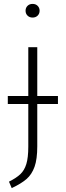

<svg xmlns="http://www.w3.org/2000/svg" viewBox="-20 -764 336 984"><path d="M277 -231H171V-14Q171 52 157 91Q143 130 116 153.5Q89 177 40 200L26 167Q64 148 84.5 128.5Q105 109 115 76.5Q125 44 125 -13V-231H20V-272H125V-522H171V-272H277ZM183 -709Q183 -694 173 -684Q163 -674 147 -674Q131 -674 121 -684Q111 -694 111 -709Q111 -724 121 -734Q131 -744 147 -744Q163 -744 173 -734Q183 -724 183 -709Z"/></svg>

Font: FiraGO ExtraLight
Style: Regular
Weight: 200
Designer: bBox Type
Foundry: bBox Type GmbH
Version: Version 1.001